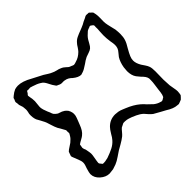

<svg xmlns="http://www.w3.org/2000/svg" viewBox="-142 -712 914 914"><g transform="rotate(45 315.0 -255.0)"><path d="M622 -40Q622 -16 603 5.5Q584 27 559 27Q551 27 528 20Q508 12 497 12Q485 12 470 18.5Q455 25 446 28Q444 29 439.5 30.5Q435 32 433 32L419 27L411 24L404 16Q404 16 386 -11Q373 -27 362 -33Q354 -38 352 -39Q349 -40 344.5 -39.5Q340 -39 338 -39Q336 -39 334 -39.5Q332 -40 329 -39Q326 -38 320 -34Q314 -31 305.5 -26Q297 -21 292 -18Q280 -12 260 -6Q240 0 231 4Q226 6 210 15Q204 19 192 25Q174 32 150 30Q146 29 139.5 27.5Q133 26 129 26H124Q116 26 112 27Q106 27 98.5 30Q91 33 86 34Q81 35 72 35Q68 37 64 36Q60 36 54 32L44 29L37 21Q26 8 20 -6Q17 -17 17 -27Q17 -57 40 -97L67 -149Q72 -157 79 -168Q86 -179 89 -187Q93 -194 97 -210Q99 -221 103 -229Q108 -242 118 -252Q120 -254 123.5 -258Q127 -262 128 -265Q129 -267 132 -275Q133 -277 134.5 -280.5Q136 -284 136 -286Q136 -290 134.5 -294.5Q133 -299 132 -302Q126 -325 107 -344Q102 -349 90 -357Q78 -364 72 -370Q61 -379 54.5 -392.5Q48 -406 41 -425Q39 -431 36 -437.5Q33 -444 30 -451Q27 -456 23 -463.5Q19 -471 15 -481Q11 -487 10 -491Q9 -494 9.5 -498.5Q10 -503 10 -505V-509Q10 -512 12 -513.5Q14 -515 14 -515Q22 -525 26 -527Q28 -528 33 -528.5Q38 -529 40 -530Q51 -532 66.5 -531.5Q82 -531 89 -531Q101 -531 114.5 -534Q128 -537 132 -538Q155 -544 157 -544Q175 -546 187 -546Q209 -546 224 -541Q240 -536 262 -522Q283 -510 296 -504.5Q309 -499 321 -499Q339 -499 361 -512Q367 -516 378 -523.5Q389 -531 398 -534Q409 -538 432 -538L487 -537Q501 -537 527 -539Q536 -540 550.5 -543Q565 -546 574 -546Q582 -546 586 -545L597 -543L605 -536Q607 -534 609 -532Q611 -530 613 -528Q614 -527 617 -518L621 -507L620 -497Q619 -474 599 -443Q594 -435 586 -419Q570 -391 568 -387Q562 -379 552 -370Q542 -361 536 -356Q524 -343 516 -325.5Q508 -308 507 -305Q500 -286 499 -279Q497 -265 498 -256L503 -246L508 -236Q513 -230 523 -222Q533 -214 539 -207Q550 -193 560.5 -174.5Q571 -156 575 -149Q580 -141 592.5 -123Q605 -105 611 -90Q613 -86 619 -66Q622 -42 622 -40ZM519 -161Q509 -170 494 -178Q474 -190 466 -198Q441 -222 441 -257Q441 -263 443 -277Q445 -288 450 -299.5Q455 -311 456 -314Q471 -351 492 -376Q502 -388 514 -398Q533 -417 537 -422Q548 -436 552 -451Q552 -453 553.5 -456.5Q555 -460 554 -461Q554 -463 552 -466.5Q550 -470 549 -471Q548 -472 547 -474.5Q546 -477 544 -478Q543 -479 539 -480Q535 -481 534 -482Q523 -485 501 -487Q492 -488 475.5 -490.5Q459 -493 446 -493H435Q425 -491 417.5 -485.5Q410 -480 400 -470Q384 -457 383 -456Q365 -443 336 -443Q328 -443 312 -445Q282 -450 261 -463Q255 -467 245 -476Q235 -485 226 -488Q217 -491 207 -491Q197 -491 177 -487Q156 -484 135 -484L112 -485Q92 -487 82 -486Q81 -486 76 -486.5Q71 -487 69 -485Q67 -484 60 -474L59 -471Q58 -470 59.5 -467.5Q61 -465 61 -464Q62 -461 64 -455.5Q66 -450 69 -446Q85 -427 98 -419Q104 -415 116.5 -408.5Q129 -402 135 -395Q141 -388 145 -375Q149 -362 152 -355Q160 -339 170 -326Q187 -301 190 -290L194 -277Q194 -259 176 -237Q174 -235 170 -230.5Q166 -226 164 -222Q159 -214 157 -201Q156 -196 156.5 -189Q157 -182 156 -178Q155 -172 151 -165L148 -158Q147 -156 139 -151Q133 -146 117 -138Q115 -137 106.5 -132.5Q98 -128 91 -121Q91 -121 85 -112Q76 -98 69 -75L65 -62L66 -48Q66 -47 65.5 -44Q65 -41 66 -40Q68 -38 76 -34Q82 -28 85 -27Q88 -27 92 -28Q96 -29 99 -29Q103 -30 110 -31Q117 -32 127 -32Q133 -32 147.5 -30Q162 -28 170 -29Q171 -29 183 -32Q209 -41 216 -45Q219 -46 223.5 -47.5Q228 -49 231 -51Q240 -58 246 -68Q248 -73 249.5 -78Q251 -83 253 -88Q260 -102 265 -106Q271 -113 281.5 -117Q292 -121 301 -121Q312 -121 323.5 -116.5Q335 -112 338 -111Q342 -109 357 -103.5Q372 -98 383 -91Q394 -84 401 -75Q406 -69 411 -59.5Q416 -50 418 -47Q420 -45 421 -42.5Q422 -40 424 -38Q426 -37 429 -37Q432 -37 435 -36Q437 -36 440.5 -35Q444 -34 446 -35Q451 -35 461 -40Q486 -45 492 -45Q502 -45 514.5 -42.5Q527 -40 535 -39Q538 -39 543 -38Q548 -37 551 -38Q554 -39 557 -42Q560 -45 562 -46Q566 -48 566 -50Q567 -52 566.5 -58Q566 -64 566 -66Q566 -69 562 -85Q553 -111 543.5 -129.5Q534 -148 519 -161Z"/></g></svg>

Font: Rubik-Burned
Style: Regular
Weight: 400
Designer: NaN (generative design), Hubert & Fischer (Rubik source font outlines)
Foundry: NaN, Hubert & Fischer
Version: Version 1.000